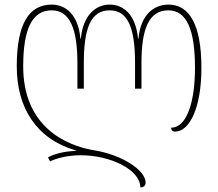

<svg xmlns="http://www.w3.org/2000/svg" viewBox="-20 -566 950 836"><path d="M714 -546C650 -546 592 -502 583 -398H581C571 -503 517 -546 458 -546C398 -546 342 -502 332 -398H330C321 -503 265 -546 205 -546C106 -546 53 -462 53 -277C53 -97 138 39 310 89V91C257 93 218 104 189 119L198 137C225 123 275 110 332 110C459 110 591 172 591 250C605 250 614 242 614 229C614 174 509 108 393 89C263 68 81 -17 81 -277C81 -438 119 -521 205 -521C284 -521 317 -441 317 -292V-180H345V-292C345 -443 375 -521 458 -521C537 -521 568 -444 568 -292V-180H596V-292C596 -440 628 -521 713 -521C792 -521 829 -439 829 -270C829 -124 794 -10 725 -10C725 -2 729 7 742 7C806 7 857 -98 857 -270C857 -461 803 -546 714 -546Z"/></svg>

Font: Noto Serif Georgian Condensed Thin
Style: Regular
Weight: 100
Width: 3
Designer: Monotype Design Team, Akaki Razmadze
Foundry: Google LLC
Version: Version 2.003